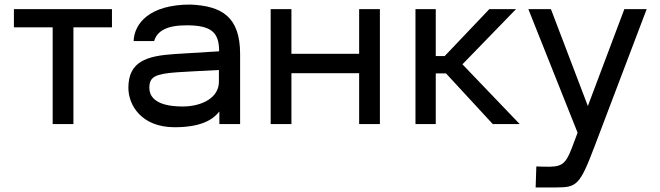

<svg xmlns="http://www.w3.org/2000/svg" viewBox="-20 -544 2895 842"><path d="M41 -424H211V0H302V-424H471V-504H41Z M746 14C876 14 920 -28 942 -55V0H1033V-307C1033 -472 951 -518 815 -524C635 -524 569 -441 566 -364H656C669 -408 711 -433 798 -433C907 -433 941 -402 941 -319L746 -307C624 -299 543 -275 543 -159C543 -83 600 14 746 14ZM635 -159C635 -207 660 -220 756 -227C774 -228 871 -234 940 -237V-185C940 -116 866 -77 781 -77C649 -77 635 -131 635 -159Z M1167 0H1258V-223H1555V0H1646V-504H1555V-308H1258V-504H1167Z M1802 0H1891V-222H1936L2141 0H2259L2008 -262L2243 -504H2126L1930 -298H1891V-504H1802Z M2329 278H2420C2509 278 2523 268 2587 99L2816 -504H2718L2558 -79L2396 -504H2297L2513 38L2487 107C2459 180 2441 189 2368 187L2332 186Z"/></svg>

Font: Hibana 45 SubMedium
Style: Regular
Weight: 500
Width: 6
Designer: pygmalion
Foundry: ybstudio
Version: Version 2021.007;FEAKit 1.0